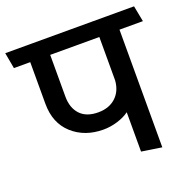

<svg xmlns="http://www.w3.org/2000/svg" viewBox="-135 -802 935 940"><g transform="rotate(-20 332.5 -332.0)"><path d="M449 0V-205Q425 -187 388 -175.5Q351 -164 314 -164Q217 -164 153 -221.5Q89 -279 89 -380V-597H4L-11 -680H660L676 -597H554V16ZM193 -380Q193 -321 225 -286.5Q257 -252 319 -252Q375 -252 410 -284Q445 -316 449 -371V-597H193Z"/></g></svg>

Font: Palanquin Medium
Style: Regular
Weight: 500
Designer: Pria Ravichandran
Version: Version 1.0.4